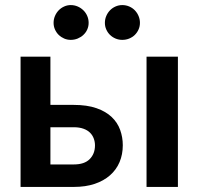

<svg xmlns="http://www.w3.org/2000/svg" viewBox="-20 -736 782 756"><path d="M61 0ZM178.5 -513V-323H269.5Q323 -323 360 -310Q397 -297 420 -275Q443 -253 453.2 -224.2Q463.5 -195.5 463.5 -164Q463.5 -128 450.8 -97.8Q438 -67.5 413.2 -45.8Q388.5 -24 352.8 -12Q317 0 271 0H61V-513ZM680.5 -513V0H557V-513ZM178.5 -235V-88.5H270.5Q312.5 -88.5 333.2 -109.5Q354 -130.5 354 -163.5Q354 -177.5 349.2 -190.5Q344.5 -203.5 334.5 -213.5Q324.5 -223.5 308.5 -229.2Q292.5 -235 270 -235ZM329 -646Q329 -632 323.5 -619.8Q318 -607.5 308.2 -598.5Q298.5 -589.5 285.8 -584.2Q273 -579 258.5 -579Q245 -579 232.8 -584.2Q220.5 -589.5 211.2 -598.5Q202 -607.5 196.5 -619.8Q191 -632 191 -646Q191 -660.5 196.5 -673.2Q202 -686 211.2 -695.5Q220.5 -705 232.8 -710.5Q245 -716 258.5 -716Q273 -716 285.8 -710.5Q298.5 -705 308.2 -695.5Q318 -686 323.5 -673.2Q329 -660.5 329 -646ZM531 -646Q531 -632 525.5 -619.8Q520 -607.5 510.8 -598.5Q501.5 -589.5 488.8 -584.2Q476 -579 461.5 -579Q447.5 -579 435 -584.2Q422.5 -589.5 413.2 -598.5Q404 -607.5 398.5 -619.8Q393 -632 393 -646Q393 -660.5 398.5 -673.2Q404 -686 413.2 -695.5Q422.5 -705 435 -710.5Q447.5 -716 461.5 -716Q476 -716 488.8 -710.5Q501.5 -705 510.8 -695.5Q520 -686 525.5 -673.2Q531 -660.5 531 -646Z"/></svg>

Font: Lato
Style: Bold
Weight: 700
Designer: Lukasz Dziedzic
Foundry: tyPoland Lukasz Dziedzic
Version: Version 2.007; 2014-02-27